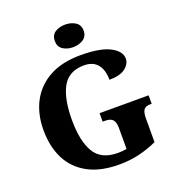

<svg xmlns="http://www.w3.org/2000/svg" viewBox="-164 -1071 1119 1214"><g transform="rotate(-20 395.5 -464.5)"><path d="M432 10Q305 10 221 -36Q137 -82 95.5 -164.5Q54 -247 54 -358Q54 -466 97.5 -548.5Q141 -631 226 -677.5Q311 -724 437 -724Q567 -724 632.5 -690Q698 -656 698 -606Q698 -570 662.5 -542.5Q627 -515 555 -515Q555 -582 524.5 -619Q494 -656 434 -656Q332 -656 288.5 -578.5Q245 -501 245 -358Q245 -215 290.5 -138.5Q336 -62 447 -62Q477 -62 507 -67V-209Q507 -247 492 -264Q477 -281 441 -281H424V-338H754V-281H743Q712 -281 700 -263.5Q688 -246 688 -205V-47Q626 -19 564 -4.5Q502 10 432 10ZM411 -787Q370 -787 342 -806Q314 -825 314 -863Q314 -902 342 -920.5Q370 -939 411 -939Q450 -939 479 -920.5Q508 -902 508 -863Q508 -825 479 -806Q450 -787 411 -787Z"/></g></svg>

Font: Noto Serif Tamil ExtraBold
Style: Regular
Weight: 800
Designer: Indian Type Foundry, Tom Grace, and the Monotype Design Team
Foundry: Monotype Imaging Inc.
Version: Version 2.004; ttfautohint (v1.8.4.7-5d5b)